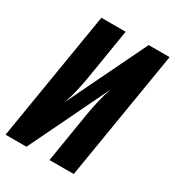

<svg xmlns="http://www.w3.org/2000/svg" viewBox="-177 -840 863 946"><g transform="rotate(30 254.5 -367.5)"><path d="M0 0 121 -735H259L211 -441Q204 -402 195 -362.5Q186 -323 172 -284L390 -735H509L388 0H250L298 -294Q305 -333 314 -372.5Q323 -412 337 -451L119 0Z"/></g></svg>

Font: Iosevka SS04 Heavy Oblique
Style: Regular
Weight: 900
Italic angle: -9°
Monospace: yes
Designer: Belleve Invis
Foundry: Belleve Invis
Version: Version 19.0.0; ttfautohint (v1.8.4)